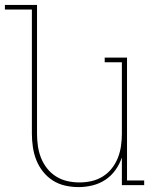

<svg xmlns="http://www.w3.org/2000/svg" viewBox="-24 -755 644 783"><path d="M297 8Q269 8 242 2Q215 -4 192 -18.5Q169 -33 151.5 -55Q134 -77 124 -102.5Q114 -128 110 -155.5Q106 -183 106 -210V-716H-4V-735H127V-210Q127 -185 130.5 -160Q134 -135 143 -112Q152 -89 167.5 -69Q183 -49 204.5 -35.5Q226 -22 250.5 -16.5Q275 -11 300 -11Q325 -11 349.5 -16.5Q374 -22 395.5 -35.5Q417 -49 432.5 -69Q448 -89 457 -112Q466 -135 469.5 -160Q473 -185 473 -210V-501H403V-520H494V-19H564V0H473V-113Q464 -86 447 -62Q430 -38 406 -22Q382 -6 353.5 1Q325 8 297 8Z"/></svg>

Font: Iosevka HT Thin Extended
Style: Regular
Weight: 100
Width: 7
Monospace: yes
Designer: Belleve Invis
Foundry: Belleve Invis
Version: Version 32.3.0; ttfautohint (v1.8.4)